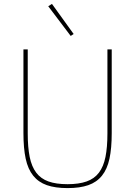

<svg xmlns="http://www.w3.org/2000/svg" viewBox="-20 -951 692 983"><path d="M122 -698V-268Q122 -197 132 -147.5Q142 -98 165.5 -67Q189 -36 228 -22Q267 -8 326 -8Q384 -8 423.5 -22Q463 -36 486.5 -67Q510 -98 520 -147.5Q530 -197 530 -268V-698H552V-270Q552 -192 540.5 -138.5Q529 -85 502 -51.5Q475 -18 432 -3Q389 12 326 12Q263 12 220 -3Q177 -18 150 -51.5Q123 -85 111.5 -138.5Q100 -192 100 -270V-698ZM227 -919 246 -931 357 -777 342 -767Z"/></svg>

Font: IBM Plex Sans Devanagari Thin
Style: Regular
Weight: 100
Designer: Mike Abbink, Paul van der Laan, Pieter van Rosmalen, Erin McLaughlin
Foundry: Bold Monday
Version: Version 1.1